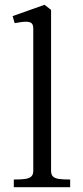

<svg xmlns="http://www.w3.org/2000/svg" viewBox="-20 -780 345 800"><path d="M118.6 -67.6V-660.5Q118.6 -675.6 112.5 -682.3Q106.4 -689 90.1 -689.4Q73.9 -689.9 41.2 -683.6L32.5 -712.9L165.6 -760L192.8 -738.8V-67.6Q192.8 -52.9 200.2 -45.2Q207.6 -37.6 223.2 -34.8Q238.9 -32 272.4 -32V0H37.5V-32Q71.4 -32 87.3 -34.8Q103.2 -37.6 110.9 -45.2Q118.6 -52.9 118.6 -67.6Z"/></svg>

Font: Didactic
Style: Regular
Weight: 400
Designer: Tyler Finck
Foundry: Etcetera Type Co
Version: Version 3.007;FEAKit 1.0